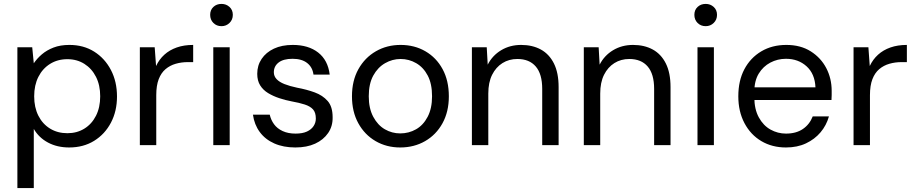

<svg xmlns="http://www.w3.org/2000/svg" viewBox="-20 -743 4688 983"><path d="M69 220V-501H145L153 -419Q169 -443 194 -464.5Q219 -486 254 -499.5Q289 -513 335 -513Q408 -513 462.5 -478.5Q517 -444 548 -384.5Q579 -325 579 -249Q579 -174 548 -115Q517 -56 462 -22Q407 12 334 12Q273 12 226 -13Q179 -38 153 -83V220ZM325 -61Q374 -61 412 -84.5Q450 -108 471.5 -150.5Q493 -193 493 -250Q493 -307 471.5 -349.5Q450 -392 412 -416Q374 -440 325 -440Q275 -440 236.5 -416Q198 -392 176.5 -349.5Q155 -307 155 -250Q155 -193 176.5 -150.5Q198 -108 236.5 -84.5Q275 -61 325 -61Z M696 0V-501H772L779 -405Q795 -439 821.5 -463Q848 -487 885 -500Q922 -513 969 -513V-425H942Q909 -425 879.5 -416.5Q850 -408 827.5 -389Q805 -370 792.5 -337.5Q780 -305 780 -256V0Z M1072 0V-501H1156V0ZM1114 -609Q1089 -609 1072.5 -625.5Q1056 -642 1056 -667Q1056 -692 1072.5 -707.5Q1089 -723 1114 -723Q1138 -723 1155 -707.5Q1172 -692 1172 -667Q1172 -642 1155 -625.5Q1138 -609 1114 -609Z M1492 12Q1431 12 1384.5 -8.5Q1338 -29 1310 -67Q1282 -105 1275 -156H1361Q1367 -129 1383 -107Q1399 -85 1427 -72Q1455 -59 1493 -59Q1529 -59 1551.5 -69.5Q1574 -80 1585.5 -97.5Q1597 -115 1597 -136Q1597 -167 1582.5 -183Q1568 -199 1540 -208Q1512 -217 1473 -224Q1441 -230 1409.5 -240.5Q1378 -251 1352.5 -266.5Q1327 -282 1312 -306Q1297 -330 1297 -365Q1297 -408 1319.5 -441.5Q1342 -475 1382.5 -494Q1423 -513 1479 -513Q1559 -513 1609 -474Q1659 -435 1668 -361H1585Q1580 -399 1552.5 -420.5Q1525 -442 1478 -442Q1431 -442 1406.5 -423Q1382 -404 1382 -373Q1382 -353 1396 -338Q1410 -323 1436.5 -312.5Q1463 -302 1501 -294Q1550 -285 1591 -270Q1632 -255 1657.5 -226Q1683 -197 1683 -143Q1684 -97 1660 -62Q1636 -27 1593.5 -7.5Q1551 12 1492 12Z M2029 12Q1959 12 1903 -20.5Q1847 -53 1814.5 -112Q1782 -171 1782 -250Q1782 -330 1815 -389Q1848 -448 1904.5 -480.5Q1961 -513 2031 -513Q2102 -513 2158 -480.5Q2214 -448 2246 -389Q2278 -330 2278 -250Q2278 -171 2245.5 -112Q2213 -53 2156.5 -20.5Q2100 12 2029 12ZM2029 -60Q2073 -60 2110 -81Q2147 -102 2169.5 -145Q2192 -188 2192 -250Q2192 -314 2170 -356Q2148 -398 2111 -419.5Q2074 -441 2031 -441Q1989 -441 1951.5 -419.5Q1914 -398 1891 -356Q1868 -314 1868 -250Q1868 -188 1891 -145Q1914 -102 1950.5 -81Q1987 -60 2029 -60Z M2396 0V-501H2472L2477 -412Q2501 -459 2546 -486Q2591 -513 2648 -513Q2706 -513 2749 -489.5Q2792 -466 2816 -418Q2840 -370 2840 -297V0H2756V-288Q2756 -364 2723 -402.5Q2690 -441 2629 -441Q2586 -441 2552.5 -420Q2519 -399 2499.5 -360Q2480 -321 2480 -264V0Z M2969 0V-501H3045L3050 -412Q3074 -459 3119 -486Q3164 -513 3221 -513Q3279 -513 3322 -489.5Q3365 -466 3389 -418Q3413 -370 3413 -297V0H3329V-288Q3329 -364 3296 -402.5Q3263 -441 3202 -441Q3159 -441 3125.5 -420Q3092 -399 3072.5 -360Q3053 -321 3053 -264V0Z M3551 0V-501H3635V0ZM3593 -609Q3568 -609 3551.5 -625.5Q3535 -642 3535 -667Q3535 -692 3551.5 -707.5Q3568 -723 3593 -723Q3617 -723 3634 -707.5Q3651 -692 3651 -667Q3651 -642 3634 -625.5Q3617 -609 3593 -609Z M4004 12Q3933 12 3878 -20.5Q3823 -53 3791.5 -112.5Q3760 -172 3760 -250Q3760 -330 3791 -388.5Q3822 -447 3877.5 -480Q3933 -513 4006 -513Q4079 -513 4131 -480Q4183 -447 4210.5 -394Q4238 -341 4238 -278Q4238 -268 4238 -256.5Q4238 -245 4237 -231H3823V-296H4155Q4152 -365 4109.5 -403.5Q4067 -442 4004 -442Q3961 -442 3924 -422.5Q3887 -403 3864.5 -366Q3842 -329 3842 -273V-245Q3842 -184 3865 -142Q3888 -100 3925 -79.5Q3962 -59 4004 -59Q4056 -59 4090.5 -82.5Q4125 -106 4141 -147H4224Q4211 -101 4181 -65.5Q4151 -30 4106.5 -9Q4062 12 4004 12Z M4350 0V-501H4426L4433 -405Q4449 -439 4475.5 -463Q4502 -487 4539 -500Q4576 -513 4623 -513V-425H4596Q4563 -425 4533.5 -416.5Q4504 -408 4481.5 -389Q4459 -370 4446.5 -337.5Q4434 -305 4434 -256V0Z"/></svg>

Font: DVN - DM Sans
Style: Regular
Weight: 400
Designer: Colophon Foundry, Jonny Pinhorn
Foundry: Colophon Foundry
Version: Version 4.004;gftools[0.9.30]